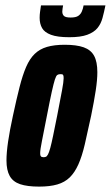

<svg xmlns="http://www.w3.org/2000/svg" viewBox="-20 -684 411 712"><path d="M125 8Q81 8 54.5 -1Q28 -10 16 -31.5Q4 -53 4 -89Q4 -118 10 -159Q16 -200 28 -255Q41 -316 52.5 -361Q64 -406 77 -436Q90 -466 108.5 -484Q127 -502 154 -510Q181 -518 220 -518Q264 -518 290.5 -508.5Q317 -499 329 -477Q341 -455 341 -416Q341 -388 335 -348.5Q329 -309 318 -255Q305 -194 294.5 -149Q284 -104 270.5 -74Q257 -44 238.5 -26Q220 -8 192.5 0Q165 8 125 8ZM141 -101Q146 -101 150 -102.5Q154 -104 158 -111.5Q162 -119 166.5 -135.5Q171 -152 177 -181Q183 -210 192 -255Q204 -317 210 -349Q216 -381 216 -394Q216 -402 214.5 -405Q213 -408 210.5 -408.5Q208 -409 204 -409Q197 -409 192.5 -406Q188 -403 183.5 -389Q179 -375 172 -343.5Q165 -312 154 -255Q142 -193 135.5 -161Q129 -129 129 -116Q129 -109 130.5 -106Q132 -103 135 -102Q138 -101 141 -101ZM237 -546Q193 -546 169 -555Q145 -564 136 -580Q127 -596 127 -618Q127 -629 128.5 -640Q130 -651 132 -664H214Q213 -658 212 -652Q211 -646 211 -641Q211 -631 217 -625Q223 -619 242 -619Q261 -619 270 -625Q279 -631 283.5 -641.5Q288 -652 290 -664H371Q366 -639 360 -617Q354 -595 341 -579.5Q328 -564 303.5 -555Q279 -546 237 -546Z"/></svg>

Font: Saira UltraCondensed Black
Style: Italic
Weight: 900
Width: 1
Italic angle: -12°
Designer: Hector Gatti with collaboration of the Omnibus-Type team
Foundry: Omnibus-Type
Version: Version 1.101